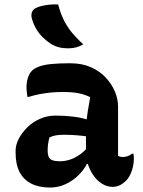

<svg xmlns="http://www.w3.org/2000/svg" viewBox="-20 -832 640 862"><path d="M510 -354Q510 -332 510 -310Q510 -288 510 -266.5Q510 -245 510 -223Q510 -201 510 -179Q510 -167 510 -155.5Q510 -144 510 -132Q514 -130 520 -128.5Q526 -127 530 -127Q541 -127 552 -130.5Q563 -134 573 -142H579Q580 -136 580.5 -131.5Q581 -127 581 -120Q581 -92 571.5 -64.5Q562 -37 547 -22Q531 -6 516 0.5Q501 7 486 7Q460 7 437.5 -7.5Q415 -22 399.5 -44.5Q384 -67 375 -94Q366 -121 366 -145Q366 -168 366 -190.5Q366 -213 366 -233Q366 -257 368 -282Q370 -307 374.5 -335Q379 -363 385 -396Q366 -405 347.5 -410Q329 -415 308.5 -417Q288 -419 263 -419Q233 -419 208 -416.5Q183 -414 159 -409.5Q135 -405 109 -397H103Q102 -406 100.5 -417.5Q99 -429 99 -441Q99 -462 105 -482Q111 -502 124 -515Q136 -526 156 -533.5Q176 -541 210 -544.5Q244 -548 295 -548Q347 -548 386.5 -531Q426 -514 453.5 -485Q481 -456 495.5 -422Q510 -388 510 -354ZM194 -155Q194 -128 205.5 -118Q217 -108 250 -108Q271 -108 293 -115Q315 -122 337 -137Q359 -152 379 -177L385 -96H370Q357 -70 332.5 -45.5Q308 -21 275 -5.5Q242 10 204 10Q155 10 120.5 -7.5Q86 -25 68 -59.5Q50 -94 50 -147V-154Q50 -182 64.5 -209.5Q79 -237 103.5 -261Q128 -285 160.5 -299Q193 -313 228 -313Q271 -313 307.5 -308.5Q344 -304 371 -295.5Q398 -287 409 -276Q415 -271 420 -262Q425 -253 428 -240Q431 -227 431 -208Q404 -215 375.5 -219Q347 -223 320 -225Q293 -227 269 -227Q248 -227 232 -224.5Q216 -222 202 -215Q198 -200 196 -186.5Q194 -173 194 -157ZM241 -812Q251 -774 265.5 -744Q280 -714 301.5 -687.5Q323 -661 354 -633Q339 -624 322.5 -619.5Q306 -615 286 -615Q262 -615 243.5 -620Q225 -625 207 -636Q189 -648 172 -664.5Q155 -681 142.5 -702.5Q130 -724 123 -749Q119 -763 123 -776Q127 -789 141 -796Q153 -802 168 -805.5Q183 -809 201.5 -811Q220 -813 241 -812Z"/></svg>

Font: Recursive Casual
Style: Bold
Weight: 700
Version: Version 1.085